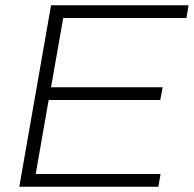

<svg xmlns="http://www.w3.org/2000/svg" viewBox="-20 -706 733 726"><path d="M53 0 173 -686H693L685 -638H219L173 -376H595L586 -328H164L115 -48H587L579 0Z"/></svg>

Font: Archivo SemiBold Thin
Style: Italic
Weight: 250
Italic angle: -10°
Version: Version 2.001